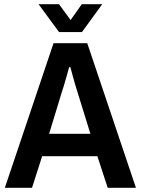

<svg xmlns="http://www.w3.org/2000/svg" viewBox="-20 -891 668 911"><path d="M163 -871H260L315 -796L368 -871H465L369 -739H260ZM3 0 234 -686H394L625 0H491L442 -150H180L132 0ZM213 -256H409L348 -453Q344 -465 338 -485.5Q332 -506 325.5 -529.5Q319 -553 314 -572H308Q303 -554 296.5 -530.5Q290 -507 283.5 -486Q277 -465 273 -453Z"/></svg>

Font: Archivo SemiCondensed SemiBold
Style: Regular
Weight: 600
Width: 4
Designer: Hector Gatti
Foundry: Omnibus-Type
Version: Version 2.001; ttfautohint (v1.8.3)